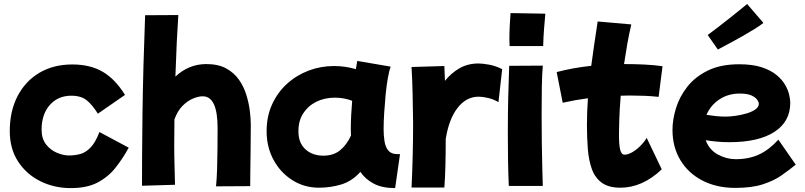

<svg xmlns="http://www.w3.org/2000/svg" viewBox="-20 -882 4123 983"><path d="M342 81Q258 81 187 46Q116 11 73 -54.5Q30 -120 30 -211Q30 -313 70 -390Q110 -467 182 -509.5Q254 -552 350 -552Q442 -552 506 -514.5Q570 -477 620 -396L481 -300Q453 -345 424 -368.5Q395 -392 345 -392Q277 -392 235 -344.5Q193 -297 193 -218Q193 -172 215.5 -143Q238 -114 271 -100Q304 -86 333 -86Q363 -86 391 -93.5Q419 -101 444 -127Q469 -153 489 -206L639 -126Q609 -71 572 -24Q535 23 480.5 52Q426 81 342 81Z M707 69Q707 8 707.5 -87.5Q708 -183 709.5 -300Q711 -417 714.5 -546Q718 -675 723 -804L893 -805Q889 -748 885 -666Q881 -584 878 -490Q947 -554 1036 -554Q1097 -554 1137.5 -532Q1178 -510 1203 -474.5Q1228 -439 1241 -397Q1254 -355 1259 -314.5Q1264 -274 1264 -243Q1264 -177 1263 -112Q1262 -47 1261.5 2Q1261 51 1261 71L1086 72Q1090 33 1091.5 -18Q1093 -69 1093.5 -123.5Q1094 -178 1094 -227Q1094 -389 1018 -389Q995 -389 967 -377Q939 -365 913.5 -339Q888 -313 873 -270Q872 -204 872 -142Q872 -85 873.5 -35.5Q875 14 876 64Z M1613 79Q1538 79 1477 40.5Q1416 2 1380.5 -63.5Q1345 -129 1345 -210Q1345 -286 1373 -347.5Q1401 -409 1449.5 -453Q1498 -497 1560 -520.5Q1622 -544 1690 -544Q1747 -544 1802 -528Q1806 -549 1809 -570L1980 -541Q1973 -522 1966 -484Q1959 -446 1954.5 -399Q1950 -352 1947 -305Q1944 -258 1944 -220Q1944 -189 1948.5 -159.5Q1953 -130 1968 -111.5Q1983 -93 2014 -93H2028L2003 81Q1937 81 1894 58.5Q1851 36 1825 -2Q1782 46 1727 62.5Q1672 79 1613 79ZM1509 -190Q1514 -142 1548.5 -113.5Q1583 -85 1636 -85Q1687 -85 1721 -112.5Q1755 -140 1777 -188Q1776 -204 1776 -221Q1776 -256 1778 -293Q1780 -330 1783 -366Q1741 -382 1695 -382Q1641 -382 1598.5 -360.5Q1556 -339 1532 -301Q1508 -263 1508 -213Q1508 -207 1508 -201Q1508 -195 1509 -190Z M2087 78Q2091 -5 2093 -88Q2095 -171 2095 -252Q2094 -326 2092.5 -398.5Q2091 -471 2087 -539L2255 -544Q2256 -507 2258 -468Q2290 -508 2332.5 -532.5Q2375 -557 2430 -557Q2451 -557 2484 -551Q2517 -545 2551 -528L2532 -359Q2507 -374 2478.5 -380.5Q2450 -387 2431 -387Q2367 -387 2322.5 -329.5Q2278 -272 2262 -170Q2262 -100 2260.5 -36.5Q2259 27 2255 78Z M2589 -646Q2589 -655 2588.5 -664.5Q2588 -674 2588 -686Q2588 -718 2590 -754Q2592 -790 2594 -815L2772 -812Q2769 -778 2765.5 -735Q2762 -692 2761 -646ZM2585 70Q2582 8 2581 -62.5Q2580 -133 2580 -204Q2580 -297 2582 -385Q2584 -473 2587 -545L2759 -546Q2755 -500 2754 -432.5Q2753 -365 2753 -291Q2753 -218 2754 -147Q2755 -76 2756.5 -18.5Q2758 39 2759 70Z M3156 79Q3096 79 3061 53.5Q3026 28 3010 -17Q2994 -62 2989.5 -120Q2985 -178 2985 -242Q2985 -308 2990 -379Q2923 -370 2861 -356L2830 -513Q2913 -535 3007 -545Q3014 -596 3022 -652.5Q3030 -709 3040 -772L3212 -757Q3200 -705 3191 -653.5Q3182 -602 3175 -554Q3231 -554 3280.5 -551.5Q3330 -549 3372 -543L3352 -386Q3317 -390 3279.5 -391.5Q3242 -393 3204 -393Q3181 -393 3158 -392Q3152 -319 3150.5 -267Q3149 -215 3149 -193Q3149 -138 3155.5 -114Q3162 -90 3177 -90Q3194 -90 3215 -101.5Q3236 -113 3256.5 -133Q3277 -153 3291 -176L3368 -15Q3269 79 3156 79Z M3745 80Q3649 80 3576.5 42.5Q3504 5 3463.5 -62Q3423 -129 3423 -217Q3423 -270 3441 -328.5Q3459 -387 3499 -438Q3539 -489 3604.5 -521Q3670 -553 3764 -553Q3832 -553 3878.5 -538Q3925 -523 3954.5 -499Q3984 -475 3999.5 -448Q4015 -421 4020.5 -396.5Q4026 -372 4026 -356Q4026 -259 3944.5 -206.5Q3863 -154 3714 -154Q3680 -154 3649.5 -157Q3619 -160 3593 -164Q3612 -114 3656 -90.5Q3700 -67 3747 -67Q3815 -67 3867 -91.5Q3919 -116 3965 -167L4054 -39Q4022 -13 3982.5 15Q3943 43 3886 61.5Q3829 80 3745 80ZM3767 -403Q3708 -403 3663 -373Q3618 -343 3597 -294Q3622 -290 3646.5 -287.5Q3671 -285 3695 -285Q3717 -285 3745.5 -289Q3774 -293 3801.5 -301Q3829 -309 3847 -321.5Q3865 -334 3865 -351Q3865 -359 3857 -371Q3849 -383 3828 -393Q3807 -403 3767 -403ZM3655.3 -628.4 3603.3 -702.9Q3625.9 -719.5 3654.8 -741.6Q3683.7 -763.6 3713.1 -787.2Q3742.5 -810.7 3767 -830.3Q3791.5 -849.9 3805.2 -861.6L3888.5 -764.6Q3872.8 -751.9 3844.4 -734.2Q3816 -716.6 3781.7 -697Q3747.4 -677.4 3714.1 -659.8Q3680.7 -642.1 3655.3 -628.4Z"/></svg>

Font: Mochiy Pop P One
Style: Regular
Weight: 400
Designer: FONTDASU
Foundry: FONTDASU / Google Inc. / Adobe
Version: Version 2.000